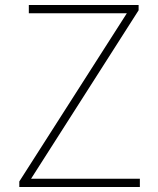

<svg xmlns="http://www.w3.org/2000/svg" viewBox="-20 -746 632 766"><path d="M57 0V-22L486 -693H95V-726H533V-705L104 -33H538V0Z"/></svg>

Font: Noto Sans SC Thin Thin
Style: Regular
Weight: 250
Version: Version 2.004-H2;hotconv 1.0.118;makeotfexe 2.5.65603